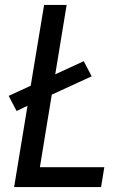

<svg xmlns="http://www.w3.org/2000/svg" viewBox="-20 -755 540 775"><path d="M37 0 91 -328 47 -307 15 -368 104 -409 158 -735H249L203 -455L318 -508L350 -447L189 -373L141 -80H401L388 0Z"/></svg>

Font: Iosevka Curly Medium
Style: Italic
Weight: 500
Italic angle: -9°
Monospace: yes
Designer: Belleve Invis
Foundry: Belleve Invis
Version: Version 22.1.2; ttfautohint (v1.8.4)